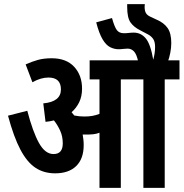

<svg xmlns="http://www.w3.org/2000/svg" viewBox="-20 -916 895 936"><path d="M388 -209Q388 -142 351.5 -106.5Q315 -71 249 -71Q194 -71 153 -98Q112 -125 79.5 -186.5Q47 -248 19 -352L113 -376Q140 -273 170 -219Q200 -165 241 -165Q286 -165 286 -217Q286 -251 273.5 -278.5Q261 -306 243 -329Q223 -324 202 -322L191 -412Q277 -420 277 -480Q277 -538 216 -538Q179 -538 138 -515L105 -602Q136 -616 165 -624Q194 -632 232 -632Q303 -632 341.5 -590.5Q380 -549 380 -484Q380 -446 366 -417.5Q352 -389 329 -369Q335 -362 342 -353Q365 -348 391 -348Q413 -348 430 -351Q447 -354 465 -361V-529H417V-622H855V-529H783V0H679V-529H569V0H465V-269Q450 -263 434 -261.5Q418 -260 402 -260Q393 -260 383 -260Q385 -249 386.5 -236Q388 -223 388 -209ZM654 -615Q646 -652 633 -665.5Q620 -679 602 -679Q592 -679 581 -677.5Q570 -676 558 -676Q537 -676 517 -686Q497 -696 480 -724.5Q463 -753 449 -807L526 -828Q538 -785 549.5 -769.5Q561 -754 584 -754Q597 -754 608.5 -755.5Q620 -757 632 -757Q667 -757 690.5 -729Q714 -701 727 -625Q736 -656 736 -687Q736 -713 726.5 -726.5Q717 -740 702 -748L664 -768Q632 -784 616 -807Q600 -830 600 -882Q600 -885 600 -888.5Q600 -892 600 -896H686Q685 -891 685 -883Q685 -864 691 -853Q697 -842 712 -835L744 -820Q779 -805 797 -779.5Q815 -754 815 -706Q815 -683 810 -658Q805 -633 798 -615Z"/></svg>

Font: Noto Sans ExtraCondensed SemiBold
Style: Italic
Weight: 600
Width: 2
Italic angle: -12°
Designer: Monotype Design Team
Foundry: Monotype Imaging Inc.
Version: Version 2.013; ttfautohint (v1.8.4.7-5d5b)